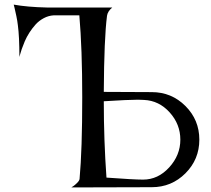

<svg xmlns="http://www.w3.org/2000/svg" viewBox="-20 -820 922 840"><path d="M609.9 -382.8Q606.4 -382.8 597.2 -383.3Q587.9 -383.8 583 -383.8Q543.5 -383.8 434.1 -377Q434.1 -205.6 445.8 -43Q565.4 -34.2 606 -34.2Q671.4 -34.2 720.2 -87.6Q769 -141.1 769 -209Q769 -276.4 722.4 -328.1Q675.8 -379.9 609.9 -382.8ZM644 -1 292 0Q295.9 -2.4 301.5 -6.1Q307.1 -9.8 317.1 -19.5Q327.1 -29.3 328.1 -37.1Q339.8 -165 339.8 -394Q339.8 -606.9 327.1 -752.9H214.8Q191.9 -751.5 171.4 -740.5Q150.9 -729.5 136.2 -713.4Q121.6 -697.3 109.1 -678Q96.7 -658.7 88.6 -639.9Q80.6 -621.1 75.2 -605.5Q69.8 -589.8 67.4 -580.1L64.9 -570.8Q64.9 -660.2 58.1 -710Q56.2 -727.5 51.5 -750Q46.9 -772.5 43.5 -786.1L40 -799.8Q99.1 -789.1 186 -787.1H471.2Q451.2 -771 448.2 -751Q435.5 -652.8 434.1 -418L644 -417Q730.5 -417 791.3 -356.2Q852.1 -295.4 852.1 -209Q852.1 -122.6 791.3 -61.8Q730.5 -1 644 -1Z"/></svg>

Font: Anticva
Style: Regular
Weight: 400
Version: Version 1.000